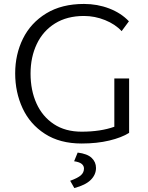

<svg xmlns="http://www.w3.org/2000/svg" viewBox="-20 -713 753 974"><path d="M57 0ZM635 -315V-39Q597 -15 534.5 0Q472 15 394 15Q284 15 208 -34Q132 -83 94.5 -164Q57 -245 57 -341Q57 -437 96.5 -517Q136 -597 214.5 -645Q293 -693 406 -693Q474 -693 534 -670Q594 -647 634 -605L597 -555Q565 -590 513 -611Q461 -632 406 -632Q320 -632 259 -594Q198 -556 166.5 -489.5Q135 -423 135 -340Q135 -255 165 -188.5Q195 -122 253 -83.5Q311 -45 394 -45Q490 -45 560 -70V-315ZM336 204Q375 190 390.5 176Q406 162 406 142Q406 128 394.5 118.5Q383 109 356 105L374 61Q423 67 445 88Q467 109 467 139Q467 173 440.5 199.5Q414 226 357 241Z"/></svg>

Font: Martel Sans Light
Style: Regular
Weight: 300
Designer: Dan Reynolds and Mathieu Réguer
Foundry: Dan Reynolds and Mathieu Réguer
Version: Version 1.002; ttfautohint (v1.1) -l 5 -r 5 -G 72 -x 0 -D la